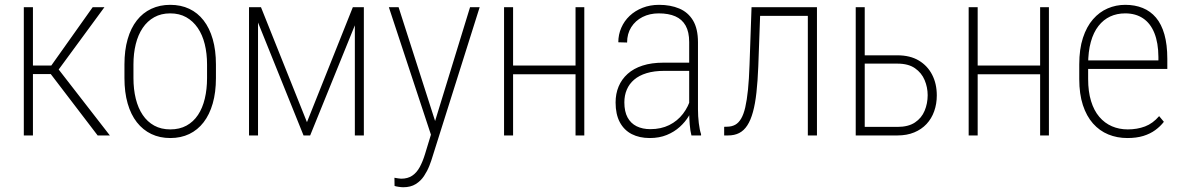

<svg xmlns="http://www.w3.org/2000/svg" viewBox="-20 -558 4874 791"><path d="M115.7 -528.3V0H78.1V-528.3ZM410.2 -528.3 208 -252.9H101.6L99.6 -288.1H191.4L361.8 -528.3ZM382.3 0 186.5 -256.3 209 -288.1 432.6 0Z M492.7 -236.3V-292.5Q492.7 -351.1 505.9 -396.7Q519 -442.4 543.7 -473.9Q568.4 -505.4 603.3 -521.7Q638.2 -538.1 681.2 -538.1Q725.1 -538.1 759.8 -521.7Q794.4 -505.4 818.8 -473.9Q843.3 -442.4 856.4 -396.7Q869.6 -351.1 869.6 -292.5V-236.3Q869.6 -177.7 856.4 -131.8Q843.3 -85.9 818.8 -54.2Q794.4 -22.5 759.8 -5.9Q725.1 10.7 681.6 10.7Q638.2 10.7 603.5 -5.9Q568.8 -22.5 543.9 -54.2Q519 -85.9 505.9 -131.8Q492.7 -177.7 492.7 -236.3ZM529.8 -292.5V-236.3Q529.8 -190.4 539.3 -151.6Q548.8 -112.8 567.9 -84.5Q586.9 -56.2 615.5 -40.5Q644 -24.9 681.6 -24.9Q719.7 -24.9 748.3 -40.5Q776.9 -56.2 795.7 -84.5Q814.5 -112.8 823.7 -151.6Q833 -190.4 833 -236.3V-292.5Q833 -337.9 823.5 -376.2Q814 -414.6 794.7 -442.9Q775.4 -471.2 747.1 -487.1Q718.8 -502.9 681.2 -502.9Q644 -502.9 615.5 -487.1Q586.9 -471.2 567.9 -442.9Q548.8 -414.6 539.3 -376.2Q529.8 -337.9 529.8 -292.5Z M1244.6 -54.7 1433.6 -528.3H1472.2L1257.8 0H1230.5L1017.6 -528.3H1055.2ZM1043 -528.3V0H1005.9V-528.3ZM1441.9 0V-528.3H1479V0Z M1770 -51.3 1916.5 -528.3H1956.1L1762.2 86.4Q1757.3 103.5 1748.8 125.2Q1740.2 147 1726.8 167.2Q1713.4 187.5 1692.6 200.4Q1671.9 213.4 1641.1 213.4Q1633.8 213.4 1622.3 211.7Q1610.8 210 1605.5 208L1605 174.3Q1610.4 175.3 1619.9 176.8Q1629.4 178.2 1632.8 178.2Q1659.7 178.2 1678.2 165.8Q1696.8 153.3 1709.2 130.4Q1721.7 107.4 1731 76.7ZM1622.1 -528.3 1776.4 -47.4 1787.1 -8.3 1759.8 10.3 1582 -528.3Z M2359.9 -288.1V-252H2083V-288.1ZM2093.8 -528.3V0H2056.6V-528.3ZM2387.2 -528.3V0H2351.1V-528.3Z M2819.3 -97.7V-384.8Q2819.3 -426.3 2804.7 -452.4Q2790 -478.5 2762.2 -490.7Q2734.4 -502.9 2693.8 -502.9Q2656.7 -502.9 2627.2 -488Q2597.7 -473.1 2580.6 -446Q2563.5 -418.9 2563.5 -382.8L2527.3 -383.8Q2527.3 -415.5 2539.6 -443.6Q2551.8 -471.7 2574 -492.7Q2596.2 -513.7 2627.2 -525.9Q2658.2 -538.1 2695.3 -538.1Q2742.2 -538.1 2778.3 -522.9Q2814.5 -507.8 2835 -473.9Q2855.5 -439.9 2855.5 -383.8V-107.9Q2855.5 -79.6 2858.9 -51Q2862.3 -22.5 2868.2 -5.4V0H2828.6Q2823.7 -18.1 2821.5 -45.4Q2819.3 -72.8 2819.3 -97.7ZM2829.6 -299.8 2830.6 -266.1H2717.3Q2674.8 -266.1 2643.8 -256.6Q2612.8 -247.1 2592.5 -229.7Q2572.3 -212.4 2562.3 -188.7Q2552.2 -165 2552.2 -136.2Q2552.2 -98.6 2565.4 -74.2Q2578.6 -49.8 2602.8 -37.8Q2627 -25.9 2659.2 -25.9Q2703.1 -25.9 2737.1 -42.7Q2771 -59.6 2793.7 -89.1Q2816.4 -118.7 2826.7 -156.2L2838.9 -128.9Q2832.5 -105 2817.9 -80.3Q2803.2 -55.7 2780.5 -35.2Q2757.8 -14.6 2727.1 -2Q2696.3 10.7 2656.7 10.7Q2614.3 10.7 2582.5 -5.6Q2550.8 -22 2533.4 -54.7Q2516.1 -87.4 2516.1 -135.7Q2516.1 -171.9 2528.6 -201.7Q2541 -231.4 2565.7 -253.7Q2590.3 -275.9 2627.2 -287.8Q2664.1 -299.8 2712.4 -299.8Z M3317.9 -528.3V-492.7H3086.9V-528.3ZM3345.7 -528.3V0H3308.1V-528.3ZM3076.2 -528.3H3112.8L3104 -284.7Q3101.6 -223.6 3096.4 -177Q3091.3 -130.4 3082 -96.7Q3072.8 -63 3058.8 -41.5Q3044.9 -20 3025.4 -10Q3005.9 0 2979.5 0H2963.4V-35.6L2978 -36.1Q2995.6 -36.6 3009.3 -44.2Q3022.9 -51.8 3033.2 -69.1Q3043.5 -86.4 3050.3 -115.7Q3057.1 -145 3061.5 -188.2Q3065.9 -231.4 3067.9 -291Z M3526.4 -330.1H3677.2Q3729.5 -330.1 3765.4 -308.6Q3801.3 -287.1 3820.3 -250Q3839.4 -212.9 3839.4 -165Q3839.4 -129.9 3828.6 -99.6Q3817.9 -69.3 3797.1 -47.1Q3776.4 -24.9 3746.3 -12.5Q3716.3 0 3677.2 0H3505.4V-528.3H3542.5V-35.2H3677.2Q3722.2 -35.2 3749.5 -53.5Q3776.9 -71.8 3789.3 -101.8Q3801.8 -131.8 3801.8 -166Q3801.8 -198.2 3789.3 -228Q3776.9 -257.8 3749.5 -276.9Q3722.2 -295.9 3677.2 -295.9H3526.4Z M4273.9 -288.1V-252H3997.1V-288.1ZM4007.8 -528.3V0H3970.7V-528.3ZM4301.3 -528.3V0H4265.1V-528.3Z M4624.5 10.7Q4582 10.7 4545.9 -4.2Q4509.8 -19 4482.9 -49.3Q4456.1 -79.6 4441.2 -125.2Q4426.3 -170.9 4426.3 -232.4V-292.5Q4426.3 -355.5 4441.4 -401.9Q4456.5 -448.2 4482.9 -478.5Q4509.3 -508.8 4543.5 -523.4Q4577.6 -538.1 4615.7 -538.1Q4655.8 -538.1 4687.7 -525.1Q4719.7 -512.2 4742.4 -485.4Q4765.1 -458.5 4777.1 -416.3Q4789.1 -374 4789.1 -315.4V-273.9H4449.2V-309.1H4752.4V-323.2Q4752 -381.8 4735.8 -421.9Q4719.7 -461.9 4689.2 -482.4Q4658.7 -502.9 4615.7 -502.9Q4581.5 -502.9 4553.7 -490Q4525.9 -477.1 4505.4 -450.9Q4484.9 -424.8 4473.9 -385Q4462.9 -345.2 4462.9 -292.5V-232.4Q4462.9 -180.7 4474.9 -141.6Q4486.8 -102.5 4508.8 -76.7Q4530.8 -50.8 4560.8 -37.8Q4590.8 -24.9 4626 -24.9Q4665 -24.9 4697.3 -37.1Q4729.5 -49.3 4755.4 -79.6L4774.9 -56.2Q4760.7 -37.6 4739.7 -22.2Q4718.8 -6.8 4690.4 2Q4662.1 10.7 4624.5 10.7Z"/></svg>

Font: Roboto Condensed ExtraLight
Style: Regular
Weight: 250
Designer: Christian Robertson
Foundry: Google
Version: Version 3.008; 2023